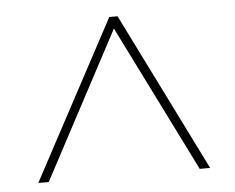

<svg xmlns="http://www.w3.org/2000/svg" viewBox="-40 -765 650 532"><g transform="rotate(-5 285.0 -498.5)"><path d="M46 -278H75L292 -686L495 -278H524L305 -719H282Z"/></g></svg>

Font: Noto Sans Thai Looped Thin
Style: Regular
Weight: 100
Designer: Sasikarn Vongin, Ben Mitchell
Foundry: The Fontpad Ltd
Version: Version 1.001